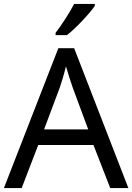

<svg xmlns="http://www.w3.org/2000/svg" viewBox="-20 -964 679 984"><path d="M466 -934V-944H360C337 -899 294 -833 265 -796V-784H323C370 -820 441 -897 466 -934ZM545 0H638L360 -717H279L0 0H91L176 -221H459ZM352 -517 432 -301H206L287 -517C295 -540 308 -583 318 -624C325 -599 346 -533 352 -517Z"/></svg>

Font: Noto Sans Cypriot
Style: Regular
Weight: 400
Designer: Monotype Design Team
Foundry: Monotype Imaging Inc.
Version: Version 2.002